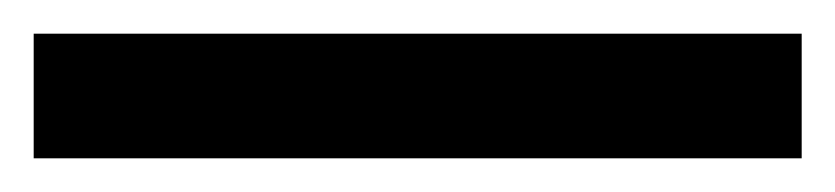

<svg xmlns="http://www.w3.org/2000/svg" viewBox="-22 63 496 114"><path d="M454 157V83H-2V157Z"/></svg>

Font: Noto Sans Myanmar UI SemiCondensed Medium
Style: Regular
Weight: 500
Width: 4
Designer: Monotype Design Team
Foundry: Monotype Imaging Inc.
Version: Version 2.103